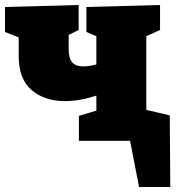

<svg xmlns="http://www.w3.org/2000/svg" viewBox="-20 -564 707 769"><path d="M621 -100V0H296V-100L366 -121V-181Q298 -159 240 -159Q159 -159 107 -203Q55 -247 55 -338V-414L0 -436V-536L295 -544V-444L255 -424V-369Q255 -331 269 -314.5Q283 -298 314 -298Q325 -298 338 -300Q351 -302 366 -306V-419L326 -436V-536L621 -544V-444L566 -419V-122ZM440 -153 660 -102 662 185H537L501 0H460Z"/></svg>

Font: Bitter Black
Style: Regular
Weight: 900
Designer: Sol Matas, and Bitter project Authors
Foundry: Sol Matas
Version: Version 2.001